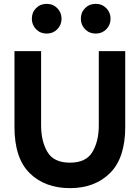

<svg xmlns="http://www.w3.org/2000/svg" viewBox="-20 -965 724 995"><path d="M55 -700H193V-315Q193 -234 225.5 -178Q258 -122 343 -122Q426 -122 459 -177.5Q492 -233 492 -315V-700H629V-307Q629 -146 550 -68Q471 10 343 10Q213 10 134 -67.5Q55 -145 55 -307ZM421 -923Q443 -945 476 -945Q509 -945 531 -922.5Q553 -900 553 -868Q553 -836 531 -813.5Q509 -791 476 -791Q443 -791 421 -813.5Q399 -836 399 -868Q399 -901 421 -923ZM167 -923Q189 -945 222 -945Q255 -945 277 -922.5Q299 -900 299 -868Q299 -836 277 -813.5Q255 -791 222 -791Q189 -791 167 -813.5Q145 -836 145 -868Q145 -901 167 -923Z"/></svg>

Font: Lopes Sans
Style: Bold
Weight: 700
Designer: Gabriel Lam, Diego Maldonado
Foundry: TypeRant, Foresti Design
Version: Version 4.000